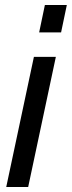

<svg xmlns="http://www.w3.org/2000/svg" viewBox="-20 -750 288 770"><path d="M116 -522H204L93 0H5ZM160 -730H248L225 -620H137Z"/></svg>

Font: PTCRaleway Medium
Style: Italic
Weight: 500
Italic angle: -12°
Designer: Matt McInerney, Pablo Impallari, Rodrigo Fuenzalida
Foundry: Matt McInerney, Pablo Impallari, Rodrigo Fuenzalida
Version: Version 3.000g; ttfautohint (v1.5) -l 8 -r 28 -G 28 -x 14 -D